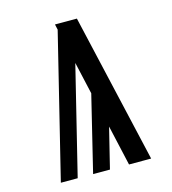

<svg xmlns="http://www.w3.org/2000/svg" viewBox="-109 -825 819 914"><g transform="rotate(-15 300.0 -367.5)"><path d="M78 0 252 -708 246 -735H354L523 0H414L369 -199L332 -49L320 0H237L328 -374L292 -533L161 0Z"/></g></svg>

Font: Zed Mono Semibold Extended
Style: Regular
Weight: 600
Width: 7
Monospace: yes
Designer: Belleve Invis
Foundry: Belleve Invis
Version: Version 1.0.0; ttfautohint (v1.8.4)